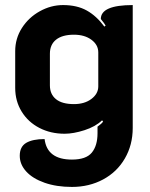

<svg xmlns="http://www.w3.org/2000/svg" viewBox="-20 -529 594 758"><path d="M58 86Q58 50 83.5 35Q109 20 156 20Q166 101 264 101Q320 101 342.5 73.5Q365 46 365 -3V-29Q382 -41 387 -49L383 -54Q357 -29 313.5 -15Q270 -1 235 -1Q180 -1 135.5 -24Q91 -47 65.5 -88.5Q40 -130 40 -182V-327Q40 -377 66.5 -418.5Q93 -460 137 -484.5Q181 -509 229 -509Q284 -509 322.5 -487.5Q361 -466 392 -424L397 -428Q392 -437 378 -454Q378 -509 504 -509V-24Q504 43 473 96.5Q442 150 387 179.5Q332 209 264 209Q203 209 156 192.5Q109 176 83.5 148Q58 120 58 86ZM368 -188V-322Q368 -352 341 -372Q314 -392 272 -392Q226 -392 201.5 -372.5Q177 -353 177 -317V-192Q177 -157 201 -137.5Q225 -118 272 -118Q314 -118 341 -138.5Q368 -159 368 -188Z"/></svg>

Font: K2D ExtraBold
Style: Regular
Weight: 800
Designer: Katatrad Aksorn Co.,Ltd.
Foundry: Cadson Demak Co.,Ltd.
Version: Version 1.000; ttfautohint (v1.6)